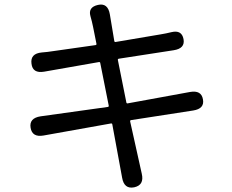

<svg xmlns="http://www.w3.org/2000/svg" viewBox="-20 -803 1040 860"><path d="M581 36Q536 45 527 -7L483 -246Q482 -251 477 -250L175 -196Q124 -187 117 -231Q110 -274 162 -282L463 -324Q468 -325 467 -330L429 -521Q428 -526 423 -525L178 -482Q126 -473 121 -518Q115 -563 167 -568Q193 -570 218 -574L408 -601Q413 -602 412 -607L397 -682Q392 -707 385 -731Q374 -771 419 -781Q463 -791 472 -739L492 -619Q493 -614 498 -615L699 -649Q724 -653 748 -659Q794 -670 802 -628Q810 -586 758 -578L512 -540Q507 -539 508 -534L546 -344Q547 -339 552 -340L831 -391Q882 -400 889 -358Q897 -316 845 -308L567 -265Q562 -264 563 -259L615 -25Q627 26 581 36Z"/></svg>

Font: Resource Han Rounded CN
Style: Regular
Weight: 400
Designer: Cyano Hao (round all glyphs); Ryoko NISHIZUKA  (kana, bopomofo & ideographs); Paul D. Hunt (Latin, Greek & Cyrillic); Sa
Foundry: Cyano Hao
Version: 0.990